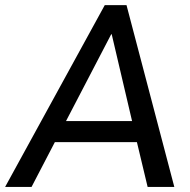

<svg xmlns="http://www.w3.org/2000/svg" viewBox="-48 -739 750 759"><path d="M76.7 0 168.9 -177.2H493.2L535.6 0H641.1L452.1 -718.8H366.2L-27.8 0ZM393.6 -603.5 474.1 -260.3H212.9L391.6 -603.5Z"/></svg>

Font: Winston
Style: Italic
Weight: 400
Italic angle: -8.13011°
Designer: Vernon Adams, Kim Jin-seong, David Berlow, Cristiano Sobral
Foundry: The Winston Project Authors
Version: Version 3.004